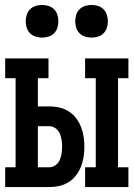

<svg xmlns="http://www.w3.org/2000/svg" viewBox="-20 -756 540 776"><path d="M324 0V-80H367V-440H324V-520H499V-440H457V-80H499V0ZM1 0V-80H43V-440H1V-520H176V-440H133V-326H180Q200 -326 220 -321.5Q240 -317 257.5 -306Q275 -295 287.5 -278.5Q300 -262 307.5 -243Q315 -224 318 -203.5Q321 -183 321 -163Q321 -143 318 -122.5Q315 -102 307.5 -83Q300 -64 287.5 -47.5Q275 -31 257.5 -20Q240 -9 220 -4.5Q200 0 180 0ZM180 -80Q193 -80 204.5 -88.5Q216 -97 221.5 -109.5Q227 -122 229 -135.5Q231 -149 231 -163Q231 -177 229 -190.5Q227 -204 221.5 -216.5Q216 -229 204.5 -237.5Q193 -246 180 -246H133V-80ZM350 -604Q337 -604 324 -608Q311 -612 301.5 -621.5Q292 -631 288 -644Q284 -657 284 -670Q284 -683 288 -696Q292 -709 301.5 -718.5Q311 -728 324 -732Q337 -736 350 -736Q363 -736 376 -732Q389 -728 398.5 -718.5Q408 -709 412 -696Q416 -683 416 -670Q416 -657 412 -644Q408 -631 398.5 -621.5Q389 -612 376 -608Q363 -604 350 -604ZM150 -604Q137 -604 124 -608Q111 -612 101.5 -621.5Q92 -631 88 -644Q84 -657 84 -670Q84 -683 88 -696Q92 -709 101.5 -718.5Q111 -728 124 -732Q137 -736 150 -736Q163 -736 176 -732Q189 -728 198.5 -718.5Q208 -709 212 -696Q216 -683 216 -670Q216 -657 212 -644Q208 -631 198.5 -621.5Q189 -612 176 -608Q163 -604 150 -604Z"/></svg>

Font: Iosevka Curly Slab Medium
Style: Regular
Weight: 500
Monospace: yes
Designer: Belleve Invis
Foundry: Belleve Invis
Version: Version 22.1.2; ttfautohint (v1.8.4)